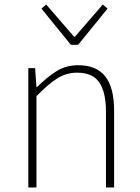

<svg xmlns="http://www.w3.org/2000/svg" viewBox="-20 -828 620 848"><path d="M105 0V-527H135L141 -443H143Q184 -484 227 -512Q270 -540 325 -540Q406 -540 445 -490.5Q484 -441 484 -339V0H448V-334Q448 -421 418.5 -464Q389 -507 321 -507Q272 -507 231.5 -481Q191 -455 141 -403V0ZM293 -630 163 -790 184 -808 307 -666H311L434 -808L455 -790L325 -630Z"/></svg>

Font: Noto Sans KR Thin
Style: Regular
Weight: 100
Designer: Ryoko NISHIZUKA 西塚涼子 (kana, bopomofo & ideographs); Paul D. Hunt (Latin, Greek & Cyrillic); Sandoll Communications 산돌커뮤니
Foundry: Adobe
Version: Version 2.004-H2;hotconv 1.0.118;makeotfexe 2.5.65603